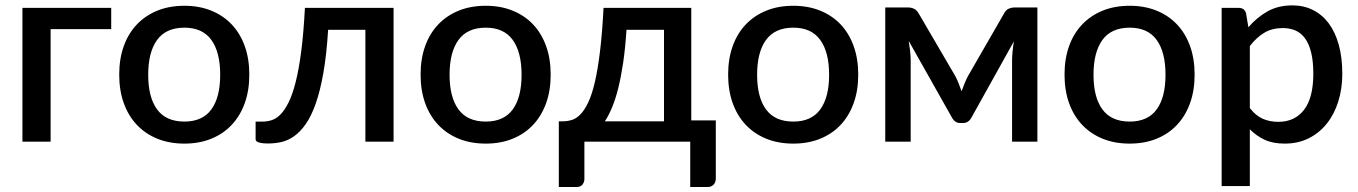

<svg xmlns="http://www.w3.org/2000/svg" viewBox="-20 -540 5176 732"><path d="M404 -429H173V0H65.5V-510H404Z M683 -518Q739.5 -518 785.2 -499.5Q831 -481 863.2 -447Q895.5 -413 913 -364.5Q930.5 -316 930.5 -255.5Q930.5 -195 913 -146.5Q895.5 -98 863.2 -63.8Q831 -29.5 785.2 -11Q739.5 7.5 683 7.5Q626 7.5 580.2 -11Q534.5 -29.5 502 -63.8Q469.5 -98 452 -146.5Q434.5 -195 434.5 -255.5Q434.5 -316 452 -364.5Q469.5 -413 502 -447Q534.5 -481 580.2 -499.5Q626 -518 683 -518ZM683 -76.5Q752 -76.5 785.8 -122.8Q819.5 -169 819.5 -255Q819.5 -341 785.8 -387.8Q752 -434.5 683 -434.5Q613 -434.5 579 -387.8Q545 -341 545 -255Q545 -169 579 -122.8Q613 -76.5 683 -76.5Z M1480.5 0H1373V-426.5H1231Q1225 -331 1212.8 -261.8Q1200.5 -192.5 1183.5 -144.5Q1166.5 -96.5 1145.5 -66.8Q1124.5 -37 1101 -20.5Q1077.5 -4 1052.8 1.5Q1028 7 1003 7Q954.5 7 954.5 -9V-76.5H982.5Q999 -76.5 1016.2 -82Q1033.5 -87.5 1049.5 -103.8Q1065.5 -120 1080.2 -149.5Q1095 -179 1107.2 -227.2Q1119.5 -275.5 1128.5 -344.8Q1137.5 -414 1142.5 -510H1480.5Z M1832 -518Q1888.5 -518 1934.2 -499.5Q1980 -481 2012.2 -447Q2044.5 -413 2062 -364.5Q2079.5 -316 2079.5 -255.5Q2079.5 -195 2062 -146.5Q2044.5 -98 2012.2 -63.8Q1980 -29.5 1934.2 -11Q1888.5 7.5 1832 7.5Q1775 7.5 1729.2 -11Q1683.5 -29.5 1651 -63.8Q1618.5 -98 1601 -146.5Q1583.5 -195 1583.5 -255.5Q1583.5 -316 1601 -364.5Q1618.5 -413 1651 -447Q1683.5 -481 1729.2 -499.5Q1775 -518 1832 -518ZM1832 -76.5Q1901 -76.5 1934.8 -122.8Q1968.5 -169 1968.5 -255Q1968.5 -341 1934.8 -387.8Q1901 -434.5 1832 -434.5Q1762 -434.5 1728 -387.8Q1694 -341 1694 -255Q1694 -169 1728 -122.8Q1762 -76.5 1832 -76.5Z M2511.5 -77.5V-426.5H2368.5Q2364 -356.5 2355.8 -301Q2347.5 -245.5 2336.8 -202.8Q2326 -160 2313 -129.2Q2300 -98.5 2286 -77.5ZM2709 -81V140.5Q2709 155.5 2700.2 164.2Q2691.5 173 2678 173H2611.5V0H2208V142.5Q2208 154 2200.8 163.5Q2193.5 173 2178.5 173H2110.5V-77.5H2126Q2143.5 -77.5 2160.5 -82.8Q2177.5 -88 2193 -104Q2208.5 -120 2222.5 -149.2Q2236.5 -178.5 2247.8 -226.5Q2259 -274.5 2267.5 -344Q2276 -413.5 2281 -510H2615.5V-81Z M3004.5 -518Q3061 -518 3106.8 -499.5Q3152.5 -481 3184.8 -447Q3217 -413 3234.5 -364.5Q3252 -316 3252 -255.5Q3252 -195 3234.5 -146.5Q3217 -98 3184.8 -63.8Q3152.5 -29.5 3106.8 -11Q3061 7.5 3004.5 7.5Q2947.5 7.5 2901.8 -11Q2856 -29.5 2823.5 -63.8Q2791 -98 2773.5 -146.5Q2756 -195 2756 -255.5Q2756 -316 2773.5 -364.5Q2791 -413 2823.5 -447Q2856 -481 2901.8 -499.5Q2947.5 -518 3004.5 -518ZM3004.5 -76.5Q3073.5 -76.5 3107.2 -122.8Q3141 -169 3141 -255Q3141 -341 3107.2 -387.8Q3073.5 -434.5 3004.5 -434.5Q2934.5 -434.5 2900.5 -387.8Q2866.5 -341 2866.5 -255Q2866.5 -169 2900.5 -122.8Q2934.5 -76.5 3004.5 -76.5Z M3935 -511.5V0H3838.5V-308.5Q3838.5 -324.5 3840.5 -344.8Q3842.5 -365 3845.5 -382.5L3683 -90.5Q3678 -81.5 3670 -76.2Q3662 -71 3652 -71H3640.5Q3630.5 -71 3622.8 -76.2Q3615 -81.5 3610 -90.5L3444.5 -384Q3447.5 -366.5 3449.8 -345.8Q3452 -325 3452 -308.5V0H3355V-511.5H3443Q3454 -511.5 3464.8 -506.5Q3475.5 -501.5 3483.5 -487L3622 -250Q3629 -237 3634.8 -222Q3640.5 -207 3646 -192Q3651.5 -207 3657.5 -222Q3663.5 -237 3670.5 -250L3807 -487Q3814.5 -502 3825.5 -506.8Q3836.5 -511.5 3847.5 -511.5Z M4287 -518Q4343.5 -518 4389.2 -499.5Q4435 -481 4467.2 -447Q4499.5 -413 4517 -364.5Q4534.5 -316 4534.5 -255.5Q4534.5 -195 4517 -146.5Q4499.5 -98 4467.2 -63.8Q4435 -29.5 4389.2 -11Q4343.5 7.5 4287 7.5Q4230 7.5 4184.2 -11Q4138.5 -29.5 4106 -63.8Q4073.5 -98 4056 -146.5Q4038.5 -195 4038.5 -255.5Q4038.5 -316 4056 -364.5Q4073.5 -413 4106 -447Q4138.5 -481 4184.2 -499.5Q4230 -518 4287 -518ZM4287 -76.5Q4356 -76.5 4389.8 -122.8Q4423.5 -169 4423.5 -255Q4423.5 -341 4389.8 -387.8Q4356 -434.5 4287 -434.5Q4217 -434.5 4183 -387.8Q4149 -341 4149 -255Q4149 -169 4183 -122.8Q4217 -76.5 4287 -76.5Z M4745 -128Q4767.5 -99 4794.2 -87.2Q4821 -75.5 4853.5 -75.5Q4916.5 -75.5 4951.8 -121.5Q4987 -167.5 4987 -258.5Q4987 -305.5 4979 -338.8Q4971 -372 4956 -393Q4941 -414 4919.5 -423.5Q4898 -433 4871 -433Q4830 -433 4800.2 -415.2Q4770.5 -397.5 4745 -364.5ZM4739.5 -436Q4771.5 -473.5 4812.2 -496.5Q4853 -519.5 4907 -519.5Q4950 -519.5 4985 -502.2Q5020 -485 5045 -452Q5070 -419 5083.8 -370.2Q5097.5 -321.5 5097.5 -258.5Q5097.5 -202 5082.2 -153.2Q5067 -104.5 5038.5 -68.8Q5010 -33 4969.5 -12.8Q4929 7.5 4878 7.5Q4833 7.5 4801.8 -7Q4770.5 -21.5 4745 -47V169.5H4637.5V-510H4702.5Q4724.5 -510 4730.5 -489.5Z"/></svg>

Font: Lato SemiBold
Style: Regular
Weight: 600
Designer: Lukasz Dziedzic with Adam Twardoch and Botio Nikoltchev
Foundry: tyPoland Lukasz Dziedzic
Version: Version 2.015; 2015-08-06; http://www.latofonts.com/